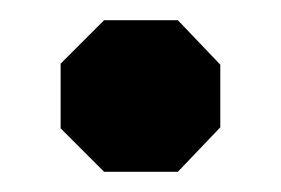

<svg xmlns="http://www.w3.org/2000/svg" viewBox="-20 -170 278 190"><path d="M40 -43V-107L83 -150H156L198 -106V-44L156 0H83Z"/></svg>

Font: Chakra Petch
Style: Bold
Weight: 700
Designer: Katatrad Aksorn Co.,Ltd.
Foundry: Cadson Demak Co.,Ltd.
Version: Version 1.000; ttfautohint (v1.6)